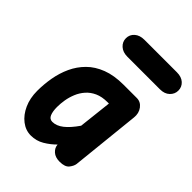

<svg xmlns="http://www.w3.org/2000/svg" viewBox="-226 -913 1042 1042"><g transform="rotate(45 295.0 -392.0)"><path d="M196.5 10Q156.5 10 123 -15.8Q89.5 -41.5 69.5 -85.8Q49.5 -130 49.5 -186Q49.5 -237 58.5 -288Q67.5 -339 88.5 -384.5Q109.5 -430 144.8 -465.2Q180 -500.5 232.8 -520.8Q285.5 -541 358 -541H459.5Q489 -541 508 -515.8Q527 -490.5 523 -455L481.5 -57Q479.5 -40 464 -20Q448.5 0 407.5 0Q374 0 354.8 -17.2Q335.5 -34.5 334 -57.5V-58.5Q307 -31 272.5 -10.5Q238 10 196.5 10ZM226.5 -125Q257.5 -125 288 -148.8Q318.5 -172.5 352 -221L373.5 -412.5H363Q320.5 -412.5 290.2 -398.8Q260 -385 240 -362.2Q220 -339.5 208.5 -311.5Q197 -283.5 192.2 -254.8Q187.5 -226 187.5 -200.5Q187.5 -167 196.2 -146Q205 -125 226.5 -125ZM265 -663Q230 -663 209 -682Q188 -701 188 -728.5Q188 -756.5 209 -775Q230 -793.5 265 -793.5H514.5Q550 -793.5 570.2 -775Q590.5 -756.5 590.5 -728.5Q590.5 -702 570.2 -682.5Q550 -663 514.5 -663Z"/></g></svg>

Font: Edu NSW ACT Cursive
Style: Regular
Weight: 400
Designer: Tina and Corey Anderson, Eben Sorkin, Mirko Velimirovic
Foundry: Sorkin Type Co.
Version: Version 2.000